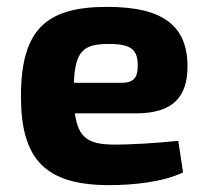

<svg xmlns="http://www.w3.org/2000/svg" viewBox="-20 -527 603 559"><path d="M376 -197C484 -197 526 -245 526 -335C525 -448 460 -507 292 -507C114 -507 41 -441 41 -246C41 -64 111 12 298 12C368 12 455 3 513 -25L499 -117C432 -110 360 -106 315 -106C240 -106 208 -123 198 -197ZM195 -286C199 -379 223 -399 297 -399C361 -399 381 -383 381 -337C381 -309 376 -286 335 -286Z"/></svg>

Font: SnT
Style: Bold
Weight: 700
Designer: Natanael Gama
Version: Version 1.001;PS 001.001;hotconv 1.0.70;makeotf.lib2.5.58329